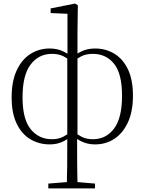

<svg xmlns="http://www.w3.org/2000/svg" viewBox="-20 -793 809 1073"><path d="M250 260V233L373 223H395L511 233V260ZM353 260Q355 202 355.5 137.5Q356 73 356 -24V-29V-475L357 -485V-716L263 -720V-746L399 -773L415 -764L413 -612V-477V-471V-33L411 -24Q411 26 411 66Q411 106 411.5 139.5Q412 173 412.5 202Q413 231 414 260ZM258 14Q198 14 149.5 -15Q101 -44 73 -102.5Q45 -161 45 -249Q45 -338 73 -399Q101 -460 149.5 -491Q198 -522 258 -522Q301 -522 335 -505Q369 -488 384 -471L386 -459L384 -446Q361 -465 334.5 -478.5Q308 -492 270 -492Q197 -492 151.5 -433Q106 -374 106 -249Q106 -127 151.5 -71Q197 -15 270 -15Q308 -15 334.5 -29.5Q361 -44 384 -62L386 -37H384Q369 -21 335 -3.5Q301 14 258 14ZM511 14Q468 14 433.5 -3.5Q399 -21 385 -37H383L385 -62Q408 -44 434.5 -29.5Q461 -15 499 -15Q573 -15 617.5 -74.5Q662 -134 662 -258Q662 -381 617.5 -436.5Q573 -492 499 -492Q461 -492 434.5 -478.5Q408 -465 385 -446L383 -459L385 -471Q399 -488 433.5 -505Q468 -522 511 -522Q571 -522 619 -493Q667 -464 695 -405.5Q723 -347 723 -258Q723 -170 695 -109.5Q667 -49 619.5 -17.5Q572 14 511 14Z"/></svg>

Font: Noto Serif JP
Style: Regular
Weight: 200
Designer: Ryoko NISHIZUKA 西塚涼子 (kana & ideographs); Frank Grießhammer (Latin, Greek & Cyrillic); Wenlong ZHANG 张文龙 (bopomofo); San
Foundry: Adobe
Version: Version 2.001;hotconv 1.1.0;makeotfexe 2.6.0